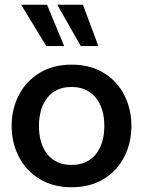

<svg xmlns="http://www.w3.org/2000/svg" viewBox="-20 -778 603 808"><path d="M29 -248Q29 -319 59.5 -378Q90 -437 147 -471.5Q204 -506 281 -506Q359 -506 416 -471.5Q473 -437 503 -378Q533 -319 533 -248Q533 -177 503 -118Q473 -59 416 -24.5Q359 10 281 10Q204 10 147 -24.5Q90 -59 59.5 -118Q29 -177 29 -248ZM419 -248Q419 -323 382.5 -367.5Q346 -412 281 -412Q216 -412 180 -367.5Q144 -323 144 -248Q144 -172 180 -128Q216 -84 281 -84Q346 -84 382.5 -128Q419 -172 419 -248ZM175 -584 69 -758H178L250 -584ZM320 -584 221 -758H329L394 -584Z"/></svg>

Font: Cabin SemiBold
Style: Regular
Weight: 600
Designer: Pablo Impallari
Foundry: Pablo Impallari. http://www.impallari.com Igino Marini. http://www.ikern.com
Version: Version 2.200